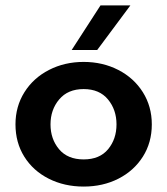

<svg xmlns="http://www.w3.org/2000/svg" viewBox="-20 -679 615 707"><path d="M37 -221Q37 -287 70 -339.5Q103 -392 160.5 -421.5Q218 -451 288 -451Q358 -451 415.5 -421.5Q473 -392 506 -339.5Q539 -287 539 -221Q539 -154 506 -102Q473 -50 416 -21Q359 8 288 8Q217 8 159.5 -21Q102 -50 69.5 -102Q37 -154 37 -221ZM288 -92Q347 -92 378 -129.5Q409 -167 409 -221Q409 -275 377.5 -313Q346 -351 288 -351Q230 -351 198 -313Q166 -275 166 -221Q166 -167 197.5 -129.5Q229 -92 288 -92ZM350 -659H460L338 -495H244Z"/></svg>

Font: Teachers SemiBold
Style: Regular
Weight: 600
Designer: Alfredo Marco Pradil & Chank Diesel
Version: Version 0.009